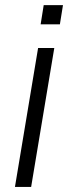

<svg xmlns="http://www.w3.org/2000/svg" viewBox="-20 -734 272 754"><path d="M151.6 -713.8 139.6 -638.5H215.2L227.3 -713.8ZM38.7 0H102.3L193.2 -545.5H129.6Z"/></svg>

Font: TID UI Light
Style: Italic
Weight: 300
Italic angle: -9.39999°
Designer: The TID Project Authors
Foundry: Bakken & Bæck
Version: Version 1.001;hotconv 1.0.109;makeotfexe 2.5.65596